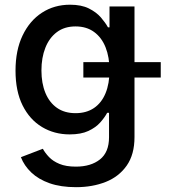

<svg xmlns="http://www.w3.org/2000/svg" viewBox="-20 -568 712 803"><path d="M297.9 214.8Q234.4 214.8 187.7 198.5Q141.1 182.1 111.1 153.6Q81.1 125 67.4 89.4L159.2 54.2Q168.5 71.3 184.8 88.6Q201.2 106 228.5 117.4Q255.9 128.9 297.4 128.9Q359.9 128.9 397.9 98.9Q436 68.8 436 5.9V-96.2H428.2Q417.5 -76.2 398.9 -55.4Q380.4 -34.7 349.6 -20.3Q318.8 -5.9 271.5 -5.9Q207 -5.9 155.5 -36.9Q104 -67.9 74.5 -127.2Q44.9 -186.5 44.9 -272.5Q44.9 -357.9 74.5 -419.7Q104 -481.4 155.5 -514.9Q207 -548.3 272.9 -548.3Q320.3 -548.3 351.6 -532.7Q382.8 -517.1 401.9 -495.1Q420.9 -473.1 431.6 -453.6H438V-541H542.5V5.4Q542.5 78.1 510 124.5Q477.5 170.9 422.1 192.9Q366.7 214.8 297.9 214.8ZM295.9 -94.7Q341.3 -94.7 373 -116.2Q404.8 -137.7 421.4 -178Q438 -218.3 438 -273.4Q438 -328.6 421.6 -369.9Q405.3 -411.1 373.5 -434.3Q341.8 -457.5 295.9 -457.5Q249.5 -457.5 217.8 -433.6Q186 -409.7 169.7 -368.2Q153.3 -326.7 153.3 -273.4Q153.3 -219.7 169.9 -179.4Q186.5 -139.2 218.3 -116.9Q250 -94.7 295.9 -94.7ZM328.6 -243.7V-308.1H652.3V-243.7Z"/></svg>

Font: Inter 17pt Medium
Style: Regular
Weight: 500
Version: Version 4.001;git-66647c0bb